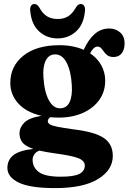

<svg xmlns="http://www.w3.org/2000/svg" viewBox="-20 -698 643 960"><path d="M349.5 -51Q456 -38 500 -7.5Q544 23 544 81.5Q544 152 470.2 197.2Q396.5 242.5 256 242.5Q130.5 242.5 73.8 215Q17 187.5 17 142Q17 102 46.5 78.2Q76 54.5 146.5 46.5Q106.5 33 92 14Q77.5 -5 77.5 -31.5Q77.5 -60.5 101.5 -84.8Q125.5 -109 187.5 -119Q112.5 -136 72 -180.2Q31.5 -224.5 31.5 -283Q31.5 -367.5 97.2 -419.8Q163 -472 277.5 -472Q312.5 -472 343 -466Q373.5 -460 398.5 -449Q422 -500.5 453.5 -528Q485 -555.5 526 -555.5Q558.5 -555.5 580.8 -535.8Q603 -516 603 -481.5Q603 -450 588.5 -431.5Q574 -413 548 -413Q529 -413 518 -420.8Q507 -428.5 500 -438.8Q493 -449 485.8 -457Q478.5 -465 467 -465Q448 -465 430.5 -431.5Q467.5 -406.5 486.8 -371Q506 -335.5 506 -295Q506 -240 476.5 -198.5Q447 -157 394.5 -133.5Q342 -110 274 -110Q252 -110 231.5 -112Q219 -103 219 -92Q219 -82.5 229.5 -76Q240 -69.5 268 -64Q296 -58.5 349.5 -51ZM254.5 -426Q223.5 -425.5 208.5 -394.8Q193.5 -364 197 -314Q201.5 -238.5 224.2 -197Q247 -155.5 281.5 -156.5Q313 -157 327.8 -187.2Q342.5 -217.5 339 -272Q335 -342.5 313 -384.8Q291 -427 254.5 -426ZM143 101Q143 139 174.2 162.2Q205.5 185.5 284 185.5Q350.5 185.5 377.2 171.2Q404 157 404 130Q404 106 372.5 93.2Q341 80.5 256 69Q209 62.5 177 55Q161 60.5 152 73.2Q143 86 143 101ZM268 -603Q300 -603 321.5 -617Q343 -631 359.5 -660.5Q370 -678 383.5 -678Q394.5 -678 400.5 -669Q406.5 -660 405 -645Q399.5 -577 361 -541.5Q322.5 -506 268 -506Q213.5 -506 175 -541.5Q136.5 -577 131 -645Q129.5 -660 135.2 -669Q141 -678 152.5 -678Q166 -678 176.5 -660.5Q193 -630 215.2 -616.5Q237.5 -603 268 -603Z"/></svg>

Font: Fraunces 72pt Soft
Style: Bold
Weight: 700
Version: Version 1.000;[b76b70a41]